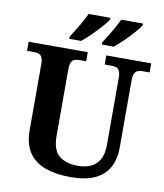

<svg xmlns="http://www.w3.org/2000/svg" viewBox="-99 -1012 945 1103"><g transform="rotate(10 373.5 -460.5)"><path d="M387 10Q300 10 238 -13Q176 -36 143 -86Q110 -136 110 -218V-600Q110 -627 103 -640Q96 -653 84.5 -657Q73 -661 59 -661H16V-714H361V-661H319Q305 -661 293.5 -656.5Q282 -652 275 -638.5Q268 -625 268 -596V-210Q268 -126 308.5 -93.5Q349 -61 417 -61Q462 -61 494.5 -76.5Q527 -92 544.5 -124.5Q562 -157 562 -208V-600Q562 -627 555 -640Q548 -653 536.5 -657Q525 -661 511 -661H469V-714H731V-661H688Q674 -661 662.5 -656.5Q651 -652 644 -638.5Q637 -625 637 -596V-206Q637 -139 611 -90.5Q585 -42 530 -16Q475 10 387 10ZM433 -784Q454 -816 478 -856.5Q502 -897 518 -931H645V-921Q635 -904 609.5 -875Q584 -846 554.5 -817.5Q525 -789 502 -771H433ZM243 -784Q264 -816 288 -856.5Q312 -897 328 -931H455V-921Q445 -904 419 -875Q393 -846 364 -817.5Q335 -789 312 -771H243Z"/></g></svg>

Font: Noto Serif Tamil
Style: Bold
Weight: 700
Designer: Indian Type Foundry, Tom Grace, and the Monotype Design Team
Foundry: Monotype Imaging Inc.
Version: Version 2.003